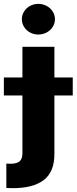

<svg xmlns="http://www.w3.org/2000/svg" viewBox="-63 -772 395 991"><path d="M217.8 -530.3V-372.1H312.5V-279.3H217.8V22.5Q217.8 115.7 162.6 157.5Q107.4 199.2 3.9 199.2L-30.3 198.2V72.3Q-21.5 73.2 -9.8 73.2Q24.4 73.2 38.6 60.3Q52.7 47.4 52.7 19.5V-279.3H-43V-372.1H52.7V-530.3ZM49.8 -672.9Q49.8 -694.3 61.3 -712.6Q72.8 -731 92.3 -741.5Q111.8 -752 134.8 -752Q157.7 -752 177.5 -741.5Q197.3 -731 209 -712.6Q220.7 -694.3 220.7 -672.9Q220.7 -651.4 209 -633.1Q197.3 -614.7 177.5 -604.2Q157.7 -593.8 134.8 -593.8Q111.8 -593.8 92.3 -604.2Q72.8 -614.7 61.3 -633.1Q49.8 -651.4 49.8 -672.9Z"/></svg>

Font: Pretendard JP ExtraBold
Style: Regular
Weight: 800
Designer: Base glyphs from Inter by Rasmus Andersson; Hangeul glyphs from Noto Sans CJK(Source Han Sans) by Jang Soo-young and Kan
Foundry: Kil Hyung-jin
Version: Version 1.309